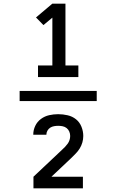

<svg xmlns="http://www.w3.org/2000/svg" viewBox="-20 -868 640 1056"><path d="M189 -444V-508H268V-771L219 -730L178 -772L268 -848H340V-508H411V-444ZM88 -312V-368H512V-312ZM164 168V104L320 -43Q320 -44 320.5 -44Q321 -44 321 -44L322 -45Q330 -52 338 -60.5Q346 -69 352.5 -78Q359 -87 362.5 -98Q366 -109 366 -120Q366 -133 361 -144.5Q356 -156 346.5 -163.5Q337 -171 325 -173.5Q313 -176 300 -176Q289 -176 277.5 -174Q266 -172 256.5 -166Q247 -160 241 -149.5Q235 -139 235 -127Q235 -127 235 -127Q235 -127 235 -127H163Q163 -127 163 -127.5Q163 -128 163 -128Q163 -153 174 -176Q185 -199 205.5 -214Q226 -229 250.5 -234.5Q275 -240 300 -240Q326 -240 352 -234Q378 -228 398 -212Q418 -196 428 -171Q438 -146 438 -120Q438 -102 433 -84.5Q428 -67 418.5 -51.5Q409 -36 396 -23Q383 -10 370 3L263 104H436V168Z"/></svg>

Font: Iosevka SS04 Extended
Style: Regular
Weight: 400
Width: 7
Monospace: yes
Designer: Belleve Invis
Foundry: Belleve Invis
Version: Version 19.0.0; ttfautohint (v1.8.4)